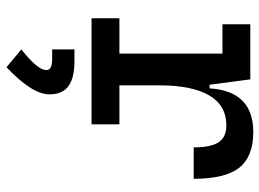

<svg xmlns="http://www.w3.org/2000/svg" viewBox="-130 -438 845 626"><g transform="rotate(90 293.0 -124.5)"><path d="M257.8 -222.7 227.5 -384.8H267.6Q276.4 -527.3 410.2 -527.3Q490.2 -527.3 526.4 -481.4Q562.5 -435.5 562.5 -333H460Q460 -389.6 443.1 -414.6Q426.3 -439.5 388.7 -439.5Q322.8 -439.5 290.3 -383.1Q257.8 -326.7 257.8 -222.7ZM39.1 0V-90.8H384.8V0ZM154.3 0V-517.6H238.3L257.8 -369.1V0ZM58.6 -426.8V-517.6H231.4L241.2 -426.8ZM198.7 277.3 140.6 229Q175.3 201.2 191.7 181.4Q208 161.6 208 147.5Q208 128.4 172.4 128.4H140.6V55.7H177.2Q233.9 55.7 260.5 75.4Q287.1 95.2 287.1 137.2Q287.1 165.5 265.6 199.7Q244.1 233.9 198.7 277.3Z"/></g></svg>

Font: Cascadia Code
Style: Regular
Weight: 400
Designer: Aaron Bell
Foundry: Saja Typeworks
Version: Version 2404.023